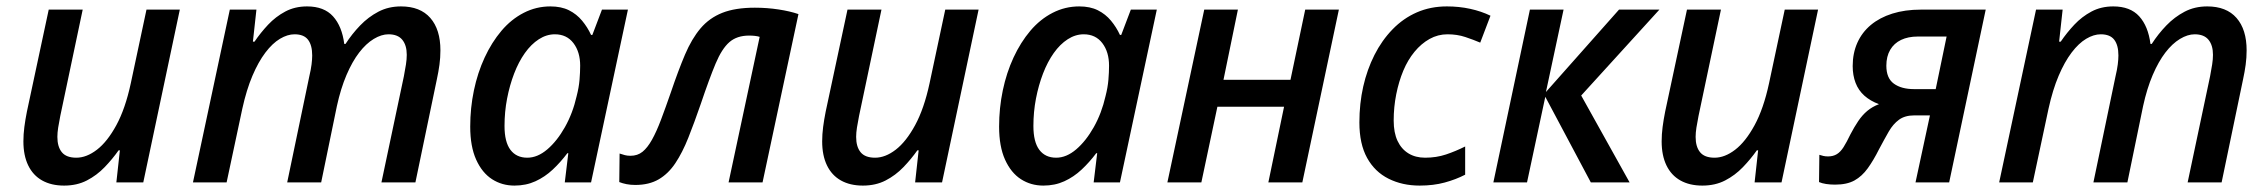

<svg xmlns="http://www.w3.org/2000/svg" viewBox="-20 -569 7076 599"><path d="M180 10Q140 10 111.5 -6Q83 -22 68 -53Q53 -84 53 -128Q53 -150 56 -173Q59 -196 64 -221L132 -539H238L168 -207Q164 -187 161.5 -171Q159 -155 159 -142Q159 -111 173 -94Q187 -77 218 -77Q250 -77 282.5 -102Q315 -127 343 -178.5Q371 -230 388 -309L437 -539H541L427 0H343L354 -100H350Q331 -73 306.5 -47.5Q282 -22 251 -6Q220 10 180 10Z M582 0 697 -539H780L769 -439H774Q793 -467 816.5 -492Q840 -517 870 -533Q900 -549 938 -549Q991 -549 1019 -518Q1047 -487 1054 -432H1058Q1078 -463 1103.5 -489.5Q1129 -516 1160.5 -532.5Q1192 -549 1231 -549Q1291 -549 1322.5 -513Q1354 -477 1354 -412Q1354 -389 1351 -367Q1348 -345 1343 -322L1276 0H1170L1240 -331Q1244 -352 1246.5 -368Q1249 -384 1249 -398Q1249 -428 1235 -445Q1221 -462 1192 -462Q1170 -462 1146 -447.5Q1122 -433 1100.5 -405Q1079 -377 1061 -335Q1043 -293 1031 -238L982 0H876L945 -331Q950 -352 952 -368Q954 -384 954 -396Q954 -428 941 -445Q928 -462 899 -462Q877 -462 853.5 -448Q830 -434 808 -405Q786 -376 767.5 -332.5Q749 -289 736 -230L687 0Z M1585 10Q1546 10 1515 -10Q1484 -30 1465.5 -71Q1447 -112 1447 -174Q1447 -232 1458.5 -287Q1470 -342 1492 -389.5Q1514 -437 1544.5 -473Q1575 -509 1614 -529Q1653 -549 1697 -549Q1731 -549 1755 -537Q1779 -525 1796 -504.5Q1813 -484 1824 -460H1828L1858 -539H1939L1824 0H1742L1753 -91H1750Q1729 -63 1704.5 -40Q1680 -17 1650.5 -3.5Q1621 10 1585 10ZM1625 -77Q1657 -77 1687.5 -103Q1718 -129 1742.5 -172.5Q1767 -216 1779 -269Q1786 -296 1788 -320Q1790 -344 1790 -364Q1790 -407 1769 -434.5Q1748 -462 1711 -462Q1685 -462 1661 -446.5Q1637 -431 1617.5 -403.5Q1598 -376 1584 -339.5Q1570 -303 1562 -261.5Q1554 -220 1554 -176Q1554 -126 1572.5 -101.5Q1591 -77 1625 -77Z M1962 8Q1947 8 1934.5 5.5Q1922 3 1912 -1L1913 -90Q1922 -87 1929.5 -85Q1937 -83 1947 -83Q1969 -83 1984.5 -95.5Q2000 -108 2014 -133Q2028 -158 2042 -195Q2056 -232 2073 -281Q2096 -349 2117 -398.5Q2138 -448 2165.5 -480.5Q2193 -513 2233.5 -529Q2274 -545 2335 -545Q2373 -545 2409 -539.5Q2445 -534 2471 -525L2359 0H2253L2350 -454Q2344 -456 2335.5 -457Q2327 -458 2317 -458Q2279 -458 2255.5 -437.5Q2232 -417 2212.5 -370.5Q2193 -324 2166 -244Q2146 -186 2127.5 -139.5Q2109 -93 2087 -60Q2065 -27 2035 -9.5Q2005 8 1962 8Z M2672 10Q2632 10 2603.5 -6Q2575 -22 2560 -53Q2545 -84 2545 -128Q2545 -150 2548 -173Q2551 -196 2556 -221L2624 -539H2730L2660 -207Q2656 -187 2653.5 -171Q2651 -155 2651 -142Q2651 -111 2665 -94Q2679 -77 2710 -77Q2742 -77 2774.5 -102Q2807 -127 2835 -178.5Q2863 -230 2880 -309L2929 -539H3033L2919 0H2835L2846 -100H2842Q2823 -73 2798.5 -47.5Q2774 -22 2743 -6Q2712 10 2672 10Z M3235 10Q3196 10 3165 -10Q3134 -30 3115.5 -71Q3097 -112 3097 -174Q3097 -232 3108.5 -287Q3120 -342 3142 -389.5Q3164 -437 3194.5 -473Q3225 -509 3264 -529Q3303 -549 3347 -549Q3381 -549 3405 -537Q3429 -525 3446 -504.5Q3463 -484 3474 -460H3478L3508 -539H3589L3474 0H3392L3403 -91H3400Q3379 -63 3354.5 -40Q3330 -17 3300.5 -3.5Q3271 10 3235 10ZM3275 -77Q3307 -77 3337.5 -103Q3368 -129 3392.5 -172.5Q3417 -216 3429 -269Q3436 -296 3438 -320Q3440 -344 3440 -364Q3440 -407 3419 -434.5Q3398 -462 3361 -462Q3335 -462 3311 -446.5Q3287 -431 3267.5 -403.5Q3248 -376 3234 -339.5Q3220 -303 3212 -261.5Q3204 -220 3204 -176Q3204 -126 3222.5 -101.5Q3241 -77 3275 -77Z M3622 0 3737 -539H3842L3797 -320H4006L4052 -539H4157L4043 0H3937L3986 -236H3778L3728 0Z M4409 10Q4355 10 4312 -11.5Q4269 -33 4245 -76.5Q4221 -120 4221 -187Q4221 -246 4233 -299Q4245 -352 4268 -397.5Q4291 -443 4324.5 -477.5Q4358 -512 4400.5 -530.5Q4443 -549 4494 -549Q4532 -549 4566.5 -541.5Q4601 -534 4630 -520L4598 -436Q4577 -445 4551.5 -453.5Q4526 -462 4496 -462Q4466 -462 4440 -447.5Q4414 -433 4393 -407.5Q4372 -382 4358 -348.5Q4344 -315 4336 -275Q4328 -235 4328 -193Q4328 -155 4340 -129.5Q4352 -104 4374 -90.5Q4396 -77 4426 -77Q4461 -77 4491 -87Q4521 -97 4551 -112V-24Q4522 -9 4487 0.5Q4452 10 4409 10Z M4639 0 4753 -539H4858L4803 -282L5031 -539H5157L4913 -271L5064 0H4943L4801 -267L4744 0Z M5291 10Q5251 10 5222.5 -6Q5194 -22 5179 -53Q5164 -84 5164 -128Q5164 -150 5167 -173Q5170 -196 5175 -221L5243 -539H5349L5279 -207Q5275 -187 5272.5 -171Q5270 -155 5270 -142Q5270 -111 5284 -94Q5298 -77 5329 -77Q5361 -77 5393.5 -102Q5426 -127 5454 -178.5Q5482 -230 5499 -309L5548 -539H5652L5538 0H5454L5465 -100H5461Q5442 -73 5417.5 -47.5Q5393 -22 5362 -6Q5331 10 5291 10Z M5705 7Q5690 7 5677 5Q5664 3 5655 -1L5656 -86Q5662 -84 5668.5 -82.5Q5675 -81 5683 -81Q5699 -81 5710.5 -88Q5722 -95 5731.5 -110Q5741 -125 5753 -150Q5765 -173 5777.5 -191.5Q5790 -210 5805.5 -223Q5821 -236 5842 -244Q5815 -254 5796.5 -270.5Q5778 -287 5769 -310.5Q5760 -334 5760 -363Q5760 -403 5774.5 -435.5Q5789 -468 5816.5 -491Q5844 -514 5883.5 -526.5Q5923 -539 5973 -539H6175L6061 0H5956L6001 -209H5952Q5923 -209 5904.5 -195.5Q5886 -182 5872.5 -158.5Q5859 -135 5842 -103Q5825 -69 5807 -44Q5789 -19 5765.5 -6Q5742 7 5705 7ZM5951 -291H6019L6053 -455H5963Q5933 -455 5911 -444.5Q5889 -434 5877 -413.5Q5865 -393 5865 -364Q5865 -325 5888.5 -308Q5912 -291 5951 -291Z M6217 0 6332 -539H6415L6404 -439H6409Q6428 -467 6451.5 -492Q6475 -517 6505 -533Q6535 -549 6573 -549Q6626 -549 6654 -518Q6682 -487 6689 -432H6693Q6713 -463 6738.5 -489.5Q6764 -516 6795.5 -532.5Q6827 -549 6866 -549Q6926 -549 6957.5 -513Q6989 -477 6989 -412Q6989 -389 6986 -367Q6983 -345 6978 -322L6911 0H6805L6875 -331Q6879 -352 6881.5 -368Q6884 -384 6884 -398Q6884 -428 6870 -445Q6856 -462 6827 -462Q6805 -462 6781 -447.5Q6757 -433 6735.5 -405Q6714 -377 6696 -335Q6678 -293 6666 -238L6617 0H6511L6580 -331Q6585 -352 6587 -368Q6589 -384 6589 -396Q6589 -428 6576 -445Q6563 -462 6534 -462Q6512 -462 6488.5 -448Q6465 -434 6443 -405Q6421 -376 6402.5 -332.5Q6384 -289 6371 -230L6322 0Z"/></svg>

Font: Noto Sans Display Medium
Style: Italic
Weight: 500
Italic angle: -12°
Designer: Monotype Design Team
Foundry: Monotype Imaging Inc.
Version: Version 2.003